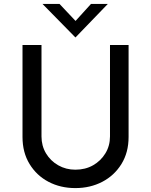

<svg xmlns="http://www.w3.org/2000/svg" viewBox="-20 -953 772 981"><path d="M192 -256Q192 -208 215 -169.5Q238 -131 277.5 -108.5Q317 -86 365 -86Q416 -86 455.5 -108.5Q495 -131 518.5 -169.5Q542 -208 542 -256V-723H637V-253Q637 -174 600.5 -115Q564 -56 502.5 -24Q441 8 365 8Q289 8 228 -24Q167 -56 131 -115Q95 -174 95 -253V-723H192ZM284 -933 366 -846 445 -933H531L366 -762H365L197 -933Z"/></svg>

Font: Synthetic
Style: Regular
Weight: 400
Designer: Santiago Orozco
Foundry: Typemade
Version: Version 2.000; ttfautohint (v1.8.4.7-5d5b)